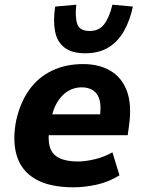

<svg xmlns="http://www.w3.org/2000/svg" viewBox="-20 -787 615 818"><path d="M294 11Q191 11 131 -24Q71 -59 51.5 -123.5Q32 -188 49 -274Q66 -350 104 -403.5Q142 -457 200.5 -485.5Q259 -514 334 -514Q402 -514 450.5 -485.5Q499 -457 520.5 -399.5Q542 -342 530 -254L524 -211H165L179 -300H420L404 -281Q412 -329 405 -358Q398 -387 378 -401Q358 -415 328 -415Q296 -415 269 -398.5Q242 -382 223 -350Q204 -318 196 -270L191 -244Q183 -194 192 -162Q201 -130 231 -114.5Q261 -99 311 -99Q345 -99 385.5 -109Q426 -119 459 -138L489 -40Q442 -11 390.5 0Q339 11 294 11ZM343 -560Q286 -560 254.5 -584.5Q223 -609 214.5 -654Q206 -699 215 -759L305 -767Q299 -713 309.5 -684Q320 -655 362 -655Q402 -655 424 -684Q446 -713 459 -767L546 -759Q534 -700 508 -654.5Q482 -609 441.5 -584.5Q401 -560 343 -560Z"/></svg>

Font: Nunito Sans 7pt SemiCondensed ExtraBold
Style: Italic
Weight: 800
Width: 4
Italic angle: -9°
Designer: Vernon Adams
Foundry: Vernon Adams
Version: Version 3.101;gftools[0.9.27]